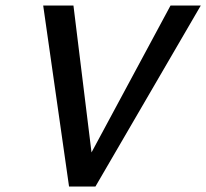

<svg xmlns="http://www.w3.org/2000/svg" viewBox="-20 -678 750 698"><path d="M231 0 137 -658H247L325 -24H259L600 -658H710L327 0Z"/></svg>

Font: Ysabeau Infant SemiBold
Style: Italic
Weight: 600
Italic angle: -12°
Designer: Christian Thalmann (Catharsis Fonts)
Version: Version 2.002; featfreeze: ss01,ss02,lnum